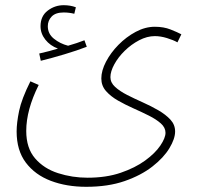

<svg xmlns="http://www.w3.org/2000/svg" viewBox="-20 -489 762 739"><path d="M44 17Q44 -16 53.5 -62Q63 -108 97 -176L129 -162Q81 -66 81 15Q81 81 115 120.5Q149 160 203.5 177.5Q258 195 317 195Q389 195 444.5 176Q500 157 538.5 129Q577 101 597 71.5Q617 42 617 22Q617 2 599 -14Q581 -30 553 -44Q525 -58 493.5 -72Q462 -86 434 -102Q406 -118 388 -138.5Q370 -159 370 -187Q370 -217 388 -251.5Q406 -286 436 -316.5Q466 -347 502.5 -366.5Q539 -386 576 -386Q610 -386 636.5 -375.5Q663 -365 678 -357L663 -326Q647 -335 622.5 -342.5Q598 -350 576 -350Q546 -350 515.5 -334Q485 -318 460 -293.5Q435 -269 420 -241.5Q405 -214 405 -192Q405 -171 423 -154.5Q441 -138 469.5 -123.5Q498 -109 529.5 -95Q561 -81 589.5 -64.5Q618 -48 636 -28.5Q654 -9 654 17Q654 45 632 81.5Q610 118 566.5 152Q523 186 459.5 208Q396 230 312 230Q236 230 175.5 207Q115 184 79.5 137Q44 90 44 17ZM137 -255 131 -283Q153 -288 170 -292.5Q187 -297 203 -302Q173 -313 154.5 -336.5Q136 -360 136 -388Q136 -427 163.5 -448Q191 -469 225 -469Q251 -469 272 -461L266 -436Q246 -441 225 -441Q194 -441 179 -425.5Q164 -410 164 -388Q164 -359 187.5 -340Q211 -321 242 -313Q277 -323 305 -334L314 -309Q278 -295 228 -280Q178 -265 137 -255Z"/></svg>

Font: Noto Sans Arabic UI SmCn XLt
Style: Regular
Weight: 200
Width: 4
Designer: Monotype Design Team, Nadine Chahine and Nizar Qandah
Foundry: Monotype Imaging Inc.
Version: Version 2.010; ttfautohint (v1.8.4.7-5d5b)